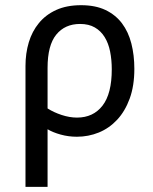

<svg xmlns="http://www.w3.org/2000/svg" viewBox="-20 -519 590 739"><path d="M497.1 -253.9Q497.1 -188.5 479.2 -139.6Q461.4 -90.8 430.9 -58.1Q400.4 -25.4 360.4 -9Q320.3 7.3 275.9 7.3Q243.7 7.3 213.6 -1Q183.6 -9.3 163.1 -21.5V200.2H78.1V-265.1Q78.1 -313.5 90.8 -356Q103.5 -398.4 129.9 -430.4Q156.2 -462.4 196.5 -480.7Q236.8 -499 292 -499Q347.2 -499 386 -480.5Q424.8 -461.9 449.5 -429.2Q474.1 -396.5 485.6 -351.6Q497.1 -306.6 497.1 -253.9ZM410.2 -252Q410.2 -288.6 403.8 -320.6Q397.5 -352.5 382.8 -376.2Q368.2 -399.9 345 -413.3Q321.8 -426.8 288.1 -426.8Q230 -426.8 196.5 -385.7Q163.1 -344.7 163.1 -257.8V-101.6Q187 -86.4 217.5 -76.4Q248 -66.4 276.4 -66.4Q338.9 -66.4 374.5 -112.3Q410.2 -158.2 410.2 -252Z"/></svg>

Font: Code New Roman
Style: Regular
Weight: 400
Monospace: yes
Designer: Sam Radian
Foundry: Code New Roman
Version: Version 2.00 November 29, 2014